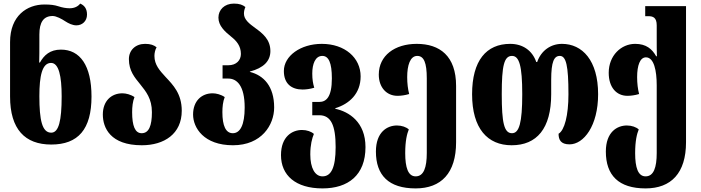

<svg xmlns="http://www.w3.org/2000/svg" viewBox="-20 -794 3901 1068"><path d="M265 10C415 10 489 -75 489 -257C489 -430 425 -518 319 -518C258 -518 225 -487 202 -446H198C199 -476 199 -519 199 -558V-602C199 -670 222 -705 273 -705C293 -705 323 -689 344 -675C361 -664 383 -653 405 -653C437 -653 464 -676 464 -713C464 -747 448 -765 426 -774C414 -758 394 -748 367 -748C348 -748 326 -752 305 -759C283 -766 263 -769 227 -769C131 -769 36 -707 36 -560V-257C36 -75 119 10 265 10ZM265 -56C214 -56 199 -126 199 -259C199 -371 214 -444 264 -444C307 -444 323 -371 323 -258C323 -123 307 -56 265 -56Z M769 14C893 14 991 -49 991 -178C991 -273 943 -321 901 -366C869 -401 839 -433 839 -483C839 -499 843 -517 851 -531C836 -543 818 -550 787 -550C734 -550 697 -515 697 -465C697 -400 729 -363 760 -325C792 -285 825 -245 825 -170C825 -94 808 -53 768 -53C731 -53 715 -94 715 -170C715 -199 718 -229 728 -254C708 -268 681 -275 661 -275C599 -275 552 -232 552 -157C552 -83 594 14 769 14Z M1276 14C1435 14 1505 -99 1505 -196C1505 -315 1446 -375 1370 -394V-396C1446 -416 1484 -454 1484 -510C1484 -575 1440 -609 1400 -638C1367 -662 1337 -685 1337 -718C1337 -730 1339 -741 1345 -755C1330 -767 1312 -774 1281 -774C1228 -774 1195 -739 1195 -696C1195 -651 1230 -619 1266 -590C1295 -567 1320 -539 1320 -494C1320 -459 1295 -431 1250 -431H1218V-357H1250C1298 -357 1341 -317 1341 -196C1341 -99 1316 -53 1275 -53C1236 -53 1217 -94 1217 -170C1217 -199 1220 -229 1230 -254C1210 -268 1183 -275 1163 -275C1101 -275 1054 -232 1054 -157C1054 -83 1114 14 1276 14Z M1774 254C1916 254 2013 181 2013 24C2013 -115 1921 -173 1845 -189V-192C1923 -216 1986 -273 1986 -369C1986 -473 1898 -550 1770 -550C1652 -550 1559 -483 1559 -399C1559 -328 1602 -296 1663 -296C1682 -296 1705 -299 1728 -306C1721 -329 1717 -352 1717 -385C1717 -437 1733 -483 1773 -483C1808 -483 1826 -445 1826 -358C1826 -253 1794 -227 1756 -227H1717V-153H1756C1821 -153 1847 -97 1847 24C1847 141 1821 187 1774 187C1732 187 1706 141 1706 65C1706 11 1716 -25 1726 -49C1712 -62 1687 -71 1660 -71C1606 -71 1543 -35 1543 69C1543 181 1624 254 1774 254Z M2292 254C2434 254 2517 169 2517 -3V-316C2517 -483 2426 -550 2298 -550C2176 -550 2087 -485 2087 -379C2087 -308 2130 -261 2191 -261C2210 -261 2233 -264 2256 -271C2249 -298 2245 -330 2245 -365C2245 -430 2261 -483 2301 -483C2338 -483 2354 -445 2354 -358V57C2354 138 2337 187 2292 187C2250 187 2234 138 2234 58C2234 -11 2244 -50 2254 -74C2240 -87 2215 -96 2188 -96C2134 -96 2071 -60 2071 49C2071 181 2142 254 2292 254Z M2826 14C2966 14 3046 -79 3046 -270V-350C3046 -451 3062 -483 3094 -483C3129 -483 3142 -429 3142 -270C3142 -152 3120 -69 3087 -50C3087 -17 3099 9 3148 9C3227 9 3307 -94 3307 -270C3307 -458 3219 -550 3106 -550C3044 -550 2990 -513 2968 -449H2963C2941 -513 2888 -550 2818 -550C2685 -550 2606 -457 2606 -270C2606 -79 2692 14 2826 14ZM2828 -53C2784 -53 2771 -111 2771 -270C2771 -429 2784 -483 2828 -483C2868 -483 2885 -429 2885 -270C2885 -111 2868 -53 2828 -53Z M3571 254C3713 254 3796 169 3796 -3V-760H3569V-704H3586C3612 -704 3633 -697 3633 -653V-588C3633 -549 3633 -511 3634 -481H3630C3607 -522 3574 -550 3513 -550C3435 -550 3366 -485 3366 -389C3366 -308 3409 -261 3470 -261C3489 -261 3512 -264 3535 -271C3528 -298 3524 -330 3524 -365C3524 -430 3540 -475 3573 -475C3618 -475 3633 -401 3633 -319V57C3633 138 3616 187 3571 187C3529 187 3513 138 3513 58C3513 -11 3523 -50 3533 -74C3519 -87 3494 -96 3467 -96C3413 -96 3350 -60 3350 49C3350 181 3421 254 3571 254Z"/></svg>

Font: Noto Serif Georgian ExtraCondensed Black
Style: Regular
Weight: 900
Width: 2
Designer: Monotype Design Team, Akaki Razmadze
Foundry: Google LLC
Version: Version 2.003